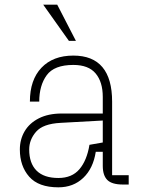

<svg xmlns="http://www.w3.org/2000/svg" viewBox="-20 -790 640 822"><path d="M531 0H506Q459 0 439.5 -19.5Q420 -39 420 -80V-140H390Q379 -69 336.5 -28.5Q294 12 230 12Q145 12 105 -33.5Q65 -79 65 -150Q65 -193 85.5 -228Q106 -263 146.5 -283.5Q187 -304 244 -304H420V-375Q420 -439 389.5 -475.5Q359 -512 294 -512Q212 -512 180 -468Q148 -424 148 -355H108Q108 -448 157.5 -500Q207 -552 294 -552Q377 -552 418.5 -502.5Q460 -453 460 -355V-40H531ZM363 -170 420 -180V-274L239 -264Q164 -260 134.5 -226Q105 -192 105 -150Q105 -91 136.5 -59.5Q168 -28 230 -28Q288 -28 320 -65.5Q352 -103 363 -170ZM305 -615H275L165 -770H225Z"/></svg>

Font: Fliege Mono Thin
Style: Regular
Weight: 100
Version: Version 0.020;Glyphs 3.3 (3306)